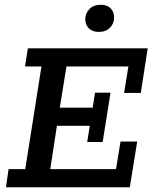

<svg xmlns="http://www.w3.org/2000/svg" viewBox="-20 -786 640 806"><path d="M5 0 16 -76H86L154 -507H85L97 -583H600L571 -396H501L519 -507H259L231 -334H369L379 -397H444L411 -190H346L357 -258H219L191 -76H467L486 -192H556L525 0ZM395 -652Q368 -652 353 -667Q338 -682 338 -705Q338 -730 355.5 -748Q373 -766 403 -766Q430 -766 444.5 -751Q459 -736 459 -712Q459 -687 441.5 -669.5Q424 -652 395 -652Z"/></svg>

Font: Rokkitt Medium
Style: Italic
Weight: 500
Italic angle: -9°
Designer: Vernon Adams
Foundry: Vernon Adams
Version: Version 3.103